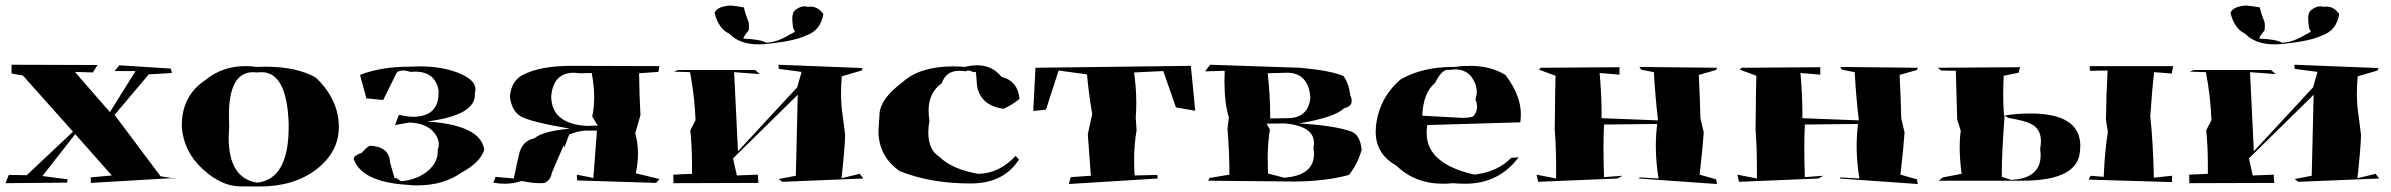

<svg xmlns="http://www.w3.org/2000/svg" viewBox="-25 -735 8680 697"><path d="M-5 -70 7 -100 72 -99 240 -257 58 -461 17 -468V-500L329 -499L312 -472L247 -474L374 -328L467 -477H391L408 -498L595 -486L599 -470L515 -465L391 -318L558 -95L618 -86L594 -88L305 -71L304 -91L381 -98L248 -248L129 -96L221 -84L218 -72Z M917 -58Q913 -58 845.5 -58.5Q778 -59 709.5 -122.5Q641 -186 635 -275V-280Q635 -387 720 -444Q782 -495 866 -495Q887 -495 909 -492L936 -493Q1053 -493 1122 -453Q1205 -373 1205 -274Q1205 -183 1124 -120.5Q1043 -58 917 -58ZM908 -72Q1023 -84 1023 -275V-285Q1017 -473 924 -473L907 -472L894 -473Q806 -473 806 -316L807 -275L805 -237Q805 -88 908 -72Z M1490 -62Q1472 -62 1454 -64Q1291 -74 1260 -155L1259 -159Q1259 -170 1289 -181Q1302 -197 1317 -206Q1389 -203 1391 -145L1408 -86Q1408 -89 1410 -89Q1415 -89 1431 -77Q1492 -83 1530 -116Q1564 -146 1564 -185V-191Q1568 -201 1568 -211Q1568 -232 1553 -251Q1524 -289 1459 -290L1409 -281L1423 -318L1457 -312L1473 -311Q1567 -311 1567 -397V-407Q1555 -475 1481 -475L1466 -474Q1450 -479 1438 -479Q1423 -479 1415 -471L1366 -372L1305 -378L1282 -463Q1358 -493 1462 -493L1499 -494Q1581 -494 1641 -469.5Q1701 -445 1701 -411Q1701 -405 1699 -398V-391Q1699 -316 1525 -294Q1721 -281 1733 -191Q1717 -144 1651 -109Q1585 -62 1490 -62Z M1807 -68Q1786 -68 1766 -72L1774 -93L1840 -87L1859 -174Q1870 -224 1915 -233Q1946 -259 2044 -268Q1903 -292 1867.5 -311.5Q1832 -331 1826 -385Q1831 -440 1871 -462Q1934 -496 2050 -496L2369 -495L2365 -474L2295 -469Q2296 -387 2300 -317L2281 -251Q2291 -216 2291 -177Q2291 -143 2283 -106L2369 -85L2357 -71L2070 -80L2069 -101L2129 -89L2142 -261H2099Q2067 -258 2041 -246L2024 -200L2021 -207L1978 -107Q1975 -83 1953 -71Q1945 -70 1935 -70Q1908 -70 1869 -78Q1838 -68 1807 -68ZM2104 -278 2145 -279 2125 -312Q2132 -345 2132 -381Q2132 -423 2123 -470L2081 -469L2059 -471Q1983 -471 1976 -385Q1977 -286 2104 -278Z M2420 -70 2419 -101 2487 -104V-138Q2487 -204 2481 -262L2500 -299Q2497 -383 2480 -473L2421 -475L2437 -481H2716L2733 -466L2640 -473L2654 -186L2869 -418L2885 -474L2802 -485L2801 -500L3106 -488L3103 -479L3031 -458Q3028 -427 3028 -397Q3028 -352 3035 -309L3043 -245Q3042 -198 3030 -88L3096 -104L3109 -87L2815 -75L2802 -85L2864 -97L2871 -391L2636 -160L2650 -98L2726 -101L2728 -71ZM2729 -574Q2659 -574 2622 -613Q2584 -630 2569 -688Q2578 -712 2627 -715Q2649 -713 2676 -708Q2677 -695 2693 -654Q2694 -648 2694 -641L2693 -625Q2674 -602 2674 -596V-595Q2737 -592 2756 -580Q2797 -581 2846 -612V-611L2861 -620Q2853 -633 2853 -642L2851 -666Q2851 -692 2864 -700Q2880 -712 2896 -712Q2902 -712 2908 -710L2917 -711Q2945 -711 2964 -684Q2954 -624 2901 -606Q2859 -586 2763 -576Q2745 -574 2729 -574Z M3498 -69Q3351 -69 3241 -114Q3164 -168 3164 -260Q3164 -268 3168 -323Q3172 -378 3253 -438Q3315 -494 3436 -494Q3456 -494 3478 -492Q3501 -498 3522 -498Q3577 -498 3611 -456Q3670 -441 3676 -376Q3651 -355 3618 -340Q3535 -352 3522 -422L3518 -473L3507 -474Q3496 -479 3489 -479Q3484 -479 3482 -476Q3469 -478 3457 -478Q3409 -478 3394 -433Q3346 -399 3346 -334Q3346 -317 3349 -298Q3345 -274 3345 -254Q3345 -191 3385 -166Q3430 -121 3526 -104Q3602 -105 3662 -169L3674 -156Q3619 -69 3498 -69Z M3855 -67 3862 -92 3935 -97 3924 -248 3940 -321Q3927 -398 3921 -465L3818 -479L3772 -337L3726 -332L3734 -489L4298 -496L4314 -333L4244 -345L4198 -477L4092 -472Q4100 -414 4100 -362Q4100 -334 4098 -307L4101 -262Q4092 -211 4092 -153Q4092 -126 4094 -98L4176 -100L4178 -87Z M4675 -76 4361 -79 4366 -89 4438 -101Q4438 -188 4431 -267L4436 -309Q4420 -360 4420 -442L4421 -478L4350 -476L4368 -500L4695 -489Q4805 -479 4852 -459Q4872 -432 4876 -391Q4882 -378 4882 -369Q4882 -348 4854 -342Q4821 -309 4691 -287Q4822 -279 4882 -257Q4913 -244 4918 -191Q4904 -140 4872 -100Q4789 -77 4675 -76ZM4637 -90Q4745 -98 4745 -176Q4745 -186 4743 -197Q4745 -207 4745 -216Q4745 -277 4640 -287L4573 -286L4585 -265Q4577 -216 4577 -157L4578 -105ZM4586 -305 4649 -306Q4724 -306 4732 -380Q4725 -471 4647 -471L4577 -469Q4586 -388 4586 -319Z M5294 -68Q5273 -68 5250 -70Q5232 -68 5214 -68Q5111 -68 5044 -134Q4969 -175 4969 -258L4970 -276Q4981 -380 5060 -447Q5139 -492 5249 -492H5254Q5284 -496 5311 -496Q5386 -496 5440 -463Q5496 -389 5496 -321Q5496 -305 5494 -291L5156 -281Q5154 -266 5154 -252Q5154 -140 5328 -101Q5413 -112 5461 -162L5488 -164Q5416 -68 5294 -68ZM5285 -307Q5323 -308 5326 -316Q5337 -330 5337 -347Q5337 -360 5331 -375Q5336 -388 5336 -402Q5336 -432 5312 -462Q5290 -483 5258 -483Q5249 -483 5238 -481L5232 -482Q5208 -482 5184 -433Q5142 -400 5138 -315Z M6208 -67 5924 -87 5928 -91 5996 -87Q5986 -147 5986 -204Q5986 -245 5991 -285L5798 -283Q5796 -241 5796 -193Q5796 -146 5798 -92L5865 -97L5847 -87L5559 -75L5553 -101L5624 -87V-117Q5624 -206 5619 -264L5620 -341Q5620 -389 5622 -460L5562 -482L5568 -489L5854 -491V-464L5782 -470Q5789 -390 5789 -331V-306L5994 -298Q5984 -381 5979 -473L5933 -482L5926 -492L6208 -489L6205 -481L6142 -463Q6146 -383 6148 -305L6160 -254Q6156 -197 6145 -101L6205 -84Z M6937 -67 6653 -87 6657 -91 6725 -87Q6715 -147 6715 -204Q6715 -245 6720 -285L6527 -283Q6525 -241 6525 -193Q6525 -146 6527 -92L6594 -97L6576 -87L6288 -75L6282 -101L6353 -87V-117Q6353 -206 6348 -264L6349 -341Q6349 -389 6351 -460L6291 -482L6297 -489L6583 -491V-464L6511 -470Q6518 -390 6518 -331V-306L6723 -298Q6713 -381 6708 -473L6662 -482L6655 -492L6937 -489L6934 -481L6871 -463Q6875 -383 6877 -305L6889 -254Q6885 -197 6874 -101L6934 -84Z M7316 -79H7013L7028 -91L7096 -104Q7089 -159 7089 -202Q7089 -234 7093 -259L7080 -302L7075 -478L7022 -479L7009 -489L7308 -491L7303 -471L7249 -460Q7247 -425 7247 -392Q7247 -352 7250 -315Q7291 -323 7346 -323Q7527 -323 7527 -205L7526 -191Q7523 -79 7316 -79ZM7860 -74 7557 -83 7564 -97 7612 -93Q7615 -180 7627 -256L7620 -300Q7621 -388 7626 -479L7562 -478L7561 -495H7864L7859 -468L7795 -473Q7787 -406 7781 -312Q7791 -223 7794 -90L7860 -97ZM7276 -82Q7383 -87 7383 -172Q7383 -182 7381 -194Q7384 -209 7384 -222Q7384 -269 7346 -286Q7325 -297 7266 -307L7252 -315Q7242 -178 7242 -111V-93Z M7923 -70 7922 -101 7990 -104V-138Q7990 -204 7984 -262L8003 -299Q8000 -383 7983 -473L7924 -475L7940 -481H8219L8236 -466L8143 -473L8157 -186L8372 -418L8388 -474L8305 -485L8304 -500L8609 -488L8606 -479L8534 -458Q8531 -427 8531 -397Q8531 -352 8538 -309L8546 -245Q8545 -198 8533 -88L8599 -104L8612 -87L8318 -75L8305 -85L8367 -97L8374 -391L8139 -160L8153 -98L8229 -101L8231 -71ZM8232 -574Q8162 -574 8125 -613Q8087 -630 8072 -688Q8081 -712 8130 -715Q8152 -713 8179 -708Q8180 -695 8196 -654Q8197 -648 8197 -641L8196 -625Q8177 -602 8177 -596V-595Q8240 -592 8259 -580Q8300 -581 8349 -612V-611L8364 -620Q8356 -633 8356 -642L8354 -666Q8354 -692 8367 -700Q8383 -712 8399 -712Q8405 -712 8411 -710L8420 -711Q8448 -711 8467 -684Q8457 -624 8404 -606Q8362 -586 8266 -576Q8248 -574 8232 -574Z"/></svg>

Font: Xiangcui Kesong Xiangcui Kesong
Style: Regular
Weight: 400
Version: Version 1.501;March 28, 2024;FontCreator 14.0.0.2814 64-bit